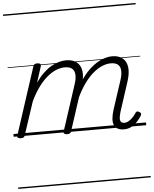

<svg xmlns="http://www.w3.org/2000/svg" viewBox="-75 -950 1114 1391"><g transform="rotate(-5 482.0 -255.0)"><path d="M801 16Q773 16 755 6Q737 -4 729.5 -23.5Q722 -43 724.5 -70.5Q727 -98 738 -133L806 -340Q819 -379 818 -408Q817 -437 800 -453Q783 -469 746 -469Q718 -469 685.5 -456Q653 -443 619.5 -415Q586 -387 553.5 -342.5Q521 -298 492 -235H468Q496 -313 532.5 -367Q569 -421 609.5 -455Q650 -489 689 -504Q728 -519 761 -519Q808 -519 836.5 -496Q865 -473 870.5 -429.5Q876 -386 855 -323L787 -114Q779 -87 777.5 -68.5Q776 -50 784 -40.5Q792 -31 808 -31Q824 -31 840 -40.5Q856 -50 870 -64.5Q884 -79 893 -94Q897 -101 904 -104Q911 -107 922 -100Q933 -94 934 -86.5Q935 -79 930 -71Q918 -52 899.5 -31.5Q881 -11 856.5 2.5Q832 16 801 16ZM51 15Q39 15 31 10Q23 5 27 -6L186 -494Q190 -506 196 -510.5Q202 -515 215 -515Q232 -515 238 -509Q244 -503 240 -491L203 -376Q231 -416 260.5 -444Q290 -472 319 -488.5Q348 -505 375 -512Q402 -519 426 -519Q474 -519 503 -496Q532 -473 538 -429.5Q544 -386 522 -323L418 -4Q415 6 408.5 10.5Q402 15 387 15Q376 15 368 10Q360 5 364 -6L473 -340Q486 -379 485 -408Q484 -437 466.5 -453Q449 -469 411 -469Q383 -469 351 -456.5Q319 -444 286 -417Q253 -390 221 -347Q189 -304 160 -243L81 -4Q78 6 72 10.5Q66 15 51 15ZM0 369H964V379H0ZM0 -20H964V0H0ZM0 -505H964V-500H0ZM0 -889H964V-879H0Z"/></g></svg>

Font: Playwrite HR Guides
Style: Regular
Weight: 400
Designer: Veronika Burian, José Scaglione
Foundry: TypeTogether
Version: Version 1.003